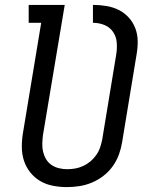

<svg xmlns="http://www.w3.org/2000/svg" viewBox="-20 -755 640 783"><path d="M253 8Q224 8 195.5 2.5Q167 -3 143.5 -17Q120 -31 103 -52.5Q86 -74 77.5 -100.5Q69 -127 69 -156.5Q69 -186 74 -215L148 -662H97V-735H244L155 -203Q153 -186 152.5 -168.5Q152 -151 156 -135Q160 -119 168.5 -105Q177 -91 190.5 -82Q204 -73 220.5 -69Q237 -65 254 -65Q271 -65 287.5 -68Q304 -71 320 -78.5Q336 -86 349.5 -97.5Q363 -109 373 -123.5Q383 -138 388.5 -154.5Q394 -171 397 -187L454 -533Q458 -558 456 -582Q454 -606 441 -625Q428 -644 406 -653Q384 -662 359 -662V-735Q387 -735 414 -730.5Q441 -726 464 -714.5Q487 -703 504.5 -684Q522 -665 531.5 -640.5Q541 -616 541.5 -588.5Q542 -561 537 -533L478 -175Q474 -150 465 -125Q456 -100 440 -77.5Q424 -55 402 -38Q380 -21 355 -10.5Q330 0 304 4Q278 8 253 8Z"/></svg>

Font: Iosevka Slab Extended
Style: Italic
Weight: 400
Width: 7
Italic angle: -9°
Monospace: yes
Designer: Belleve Invis
Foundry: Belleve Invis
Version: Version 11.1.0; ttfautohint (v1.8.3)